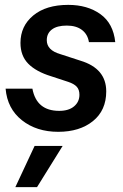

<svg xmlns="http://www.w3.org/2000/svg" viewBox="-20 -530 503 788"><path d="M3 -166H113Q130 -75 223 -75Q262 -75 284 -93.5Q306 -112 306 -141Q306 -162 295 -174Q284 -186 260 -194L190 -217Q128 -236 96 -268.5Q64 -301 64 -354Q64 -423 116.5 -466.5Q169 -510 260 -510Q339 -510 392 -472Q445 -434 453 -357H345Q340 -389 316.5 -407Q293 -425 254 -425Q214 -425 193 -409Q172 -393 172 -365Q172 -324 227 -308L310 -281Q416 -249 416 -155Q416 -77 361.5 -33Q307 11 219 11Q130 11 70 -36.5Q10 -84 3 -166ZM122 69H237L132 238H43Z"/></svg>

Font: CBA Beacon Sans Bold
Style: Italic
Weight: 700
Italic angle: -13°
Designer: Wei Huang
Foundry: Wei Huang
Version: Version 1.002